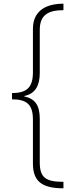

<svg xmlns="http://www.w3.org/2000/svg" viewBox="-20 -852 421 1038"><path d="M45 -349V-315C126 -315 158 -286 158 -205V32C158 131 210 166 323 166V131C227 131 195 108 195 26V-209C195 -283 170 -318 111 -331V-333C171 -345 195 -390 195 -457V-690C195 -767 235 -797 323 -797V-832C217 -832 158 -785 158 -696V-462C158 -380 126 -349 45 -349Z"/></svg>

Font: Noto Sans Gurmukhi UI ExtraLight
Style: Regular
Weight: 200
Designer: Jelle Bosma - Monotype Design Team
Foundry: Monotype Imaging Inc.
Version: Version 2.004